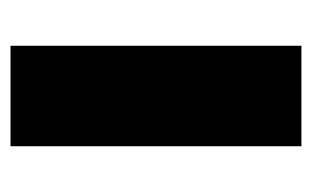

<svg xmlns="http://www.w3.org/2000/svg" viewBox="-134 -459 593 365"><g transform="rotate(-90 162.5 -276.5)"><path d="M258 0H67V-553H258Z"/></g></svg>

Font: Noto Sans Hebrew Thin Black
Style: Regular
Weight: 900
Version: Version 3.001